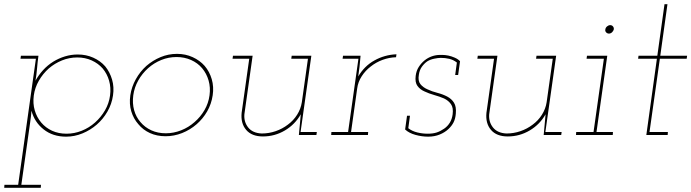

<svg xmlns="http://www.w3.org/2000/svg" viewBox="-22 -639 3273 909"><path d="M-1 236 -2 250H171L172 236H79L121 -61Q124 -79 124.5 -88Q125 -97 127 -115Q141 -61 184.5 -26.5Q228 8 291 8Q331 8 368.5 -7.5Q406 -23 436 -49Q466 -75 486.5 -110.5Q507 -146 513 -187Q519 -227 508.5 -262.5Q498 -298 476 -325Q453 -351 419.5 -366Q386 -381 346 -381Q315 -381 285.5 -372Q256 -363 230 -347Q203 -330 182 -307Q161 -284 146 -257Q151 -286 153.5 -316Q156 -346 160 -375H77L75 -361H148L64 236ZM499 -187Q494 -149 475 -116.5Q456 -84 428 -59Q400 -34 365 -20Q330 -6 293 -6Q255 -6 224.5 -20Q194 -34 173 -59Q152 -84 142.5 -116.5Q133 -149 138 -187Q143 -224 162 -257Q181 -290 209 -315Q237 -339 271.5 -353Q306 -367 344 -367Q381 -367 412 -353Q443 -339 464 -315Q485 -290 494.5 -257Q504 -224 499 -187Z M595 -188Q589 -147 599.5 -112Q610 -77 633 -51Q655 -24 688 -9Q721 6 762 6Q802 6 840 -9Q878 -24 909 -51Q939 -77 959 -112Q979 -147 985 -188Q991 -228 980.5 -264Q970 -300 947 -327Q924 -353 890 -368.5Q856 -384 816 -384Q775 -384 738 -368.5Q701 -353 671 -327Q641 -300 621 -264Q601 -228 595 -188ZM609 -188Q614 -225 632.5 -258Q651 -291 679 -316Q707 -341 741.5 -355Q776 -369 814 -369Q851 -369 882.5 -355Q914 -341 935 -316Q956 -291 965.5 -258Q975 -225 970 -188Q965 -150 946 -117.5Q927 -85 899 -61Q871 -36 835.5 -22Q800 -8 763 -8Q725 -8 694.5 -22Q664 -36 643 -61Q622 -85 613 -117.5Q604 -150 609 -188Z M1393 0H1476L1478 -14H1401L1452 -375H1359L1357 -361H1436L1407 -155Q1402 -123 1384.5 -95.5Q1367 -68 1341 -49Q1315 -29 1283 -18Q1251 -7 1217 -7Q1174 -9 1153 -35.5Q1132 -62 1135 -98L1174 -375H1081L1079 -361H1158L1122 -105Q1117 -55 1143.5 -24Q1170 7 1223 7Q1279 7 1327 -21.5Q1375 -50 1402 -98L1398 -53Z M1547 -14 1546 0H1720L1721 -14H1640L1669 -220Q1673 -251 1690.5 -278Q1708 -305 1733 -324Q1758 -344 1789 -355.5Q1820 -367 1853 -368L1855 -382Q1827 -381 1800.5 -373.5Q1774 -366 1751 -353Q1727 -340 1707.5 -320.5Q1688 -301 1674 -277Q1676 -290 1677 -299.5Q1678 -309 1680 -322L1685 -375H1602L1600 -361H1675L1626 -14Z M1896 -26Q1914 -9 1944.5 -0.5Q1975 8 2005 8Q2035 8 2059.5 -2Q2084 -12 2101 -28Q2117 -43 2125.5 -60Q2134 -77 2136 -101Q2139 -134 2127.5 -152.5Q2116 -171 2095 -182Q2074 -193 2048.5 -199.5Q2023 -206 2002 -216Q1981 -225 1968.5 -240.5Q1956 -256 1961 -285Q1964 -307 1975 -322.5Q1986 -338 2000 -348Q2014 -357 2033 -361Q2052 -365 2065 -365Q2086 -365 2105 -360.5Q2124 -356 2141 -343L2133 -284H2147L2156 -349Q2147 -359 2131 -366Q2115 -373 2100 -376Q2084 -379 2072.5 -379Q2061 -379 2061 -379Q2042 -379 2023 -372.5Q2004 -366 1988 -353Q1972 -340 1960.5 -322Q1949 -304 1946 -280Q1942 -249 1954.5 -232Q1967 -215 1988 -206Q2009 -196 2034 -189Q2059 -182 2080 -173Q2101 -163 2113 -146Q2125 -129 2121 -98Q2118 -75 2107.5 -58Q2097 -41 2081 -30Q2064 -18 2046 -12Q2028 -6 2003 -6Q1978 -6 1953.5 -12Q1929 -18 1911 -32L1919 -91H1905Z M2552 0H2635L2637 -14H2560L2611 -375H2518L2516 -361H2595L2566 -155Q2561 -123 2543.5 -95.5Q2526 -68 2500 -49Q2474 -29 2442 -18Q2410 -7 2376 -7Q2333 -9 2312 -35.5Q2291 -62 2294 -98L2333 -375H2240L2238 -361H2317L2281 -105Q2276 -55 2302.5 -24Q2329 7 2382 7Q2438 7 2486 -21.5Q2534 -50 2561 -98L2557 -53Z M2706 -14 2705 0H2879L2880 -14H2802L2853 -375H2757L2755 -361H2837L2788 -14ZM2844 -500Q2842 -492 2847.5 -486Q2853 -480 2861 -480Q2869 -480 2875.5 -486Q2882 -492 2884 -500Q2885 -508 2880 -514Q2875 -520 2867 -520Q2859 -520 2852 -514Q2845 -508 2844 -500Z M3124 -619 3090 -375H3001L2999 -361H3088L3038 0H3139L3140 -14H3053L3102 -361H3229L3231 -375H3104L3138 -619Z"/></svg>

Font: Josefin Slab Thin Thin
Style: Italic
Weight: 250
Italic angle: -12°
Version: Version 2.000